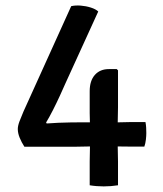

<svg xmlns="http://www.w3.org/2000/svg" viewBox="-20 -661 580 685"><path d="M67 -137.5Q57 -153 50.2 -169.5Q43.5 -186 43.5 -200.5Q43.5 -212 49.5 -228Q55.5 -244 63.5 -262.5L234 -639Q249 -642.5 268 -641Q287 -639.5 304.2 -634Q321.5 -628.5 330.5 -620L215 -367Q206 -346.5 193.8 -319.8Q181.5 -293 168.5 -267.5Q155.5 -242 144.5 -224L146.5 -220.5Q166 -222 188.5 -223Q211 -224 231 -224.2Q251 -224.5 261 -224.5H400Q412 -224.5 423 -225Q434 -225.5 446 -225.5H499Q501 -215 501.5 -205Q502 -195 502 -186Q502 -176.5 500.5 -163Q499 -149.5 495 -138H446Q434 -138 423 -138.2Q412 -138.5 400 -138.5H301Q289 -138.5 274.5 -138Q260 -137.5 247.5 -137.5ZM300 -85Q300 -97.5 300.5 -112Q301 -126.5 301 -138.5V-215Q301 -221.5 300.5 -235.8Q300 -250 300 -257V-335.5Q300 -373 318.5 -393.8Q337 -414.5 368.5 -414.5H396.5L401 -410V-278Q401 -265.5 400.5 -251Q400 -236.5 400 -224.5V-138.5Q400 -126.5 400.5 -112Q401 -97.5 401 -85V0Q388.5 2 375.8 3Q363 4 350 4Q337.5 4 324.8 3Q312 2 300 0Z"/></svg>

Font: Signika
Style: Regular
Weight: 400
Designer: Anna Giedry
Foundry: Anna Giedry
Version: Version 2.001